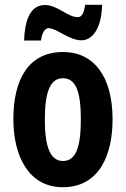

<svg xmlns="http://www.w3.org/2000/svg" viewBox="-20 -775 528 805"><path d="M81 -605H152C156 -641 170 -657 184 -657C216 -657 270 -606 321 -606C369 -606 406 -658 408 -755H337C332 -722 324 -703 306 -703C264 -703 221 -754 168 -754C97 -754 83 -667 81 -605ZM452 -275C452 -457 371 -557 245 -557C98 -557 36 -440 36 -275C36 -120 101 10 243 10C395 10 452 -123 452 -275ZM168 -273C168 -391 191 -447 244 -447C298 -447 319 -390 319 -275C319 -158 298 -100 244 -100C191 -100 168 -159 168 -273Z"/></svg>

Font: Noto Sans Arabic UI XCn
Style: Bold
Weight: 700
Width: 2
Designer: Monotype Design Team, Nadine Chahine and Nizar Qandah
Foundry: Monotype Imaging Inc.
Version: Version 2.010